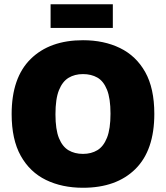

<svg xmlns="http://www.w3.org/2000/svg" viewBox="-20 -872 784 907"><path d="M372 15Q273 15 197 -22Q121 -59 78 -136Q35 -213 35 -333Q35 -505 125 -593.5Q215 -682 372 -682Q471 -682 547 -645Q623 -608 666 -531.5Q709 -455 709 -334Q709 -162 619.5 -73.5Q530 15 372 15ZM372 -145Q411 -145 440 -162.5Q469 -180 485.5 -221.5Q502 -263 502 -335Q502 -407 485.5 -448Q469 -489 440 -505.5Q411 -522 372 -522Q333 -522 304 -504.5Q275 -487 258.5 -446Q242 -405 242 -332Q242 -260 258.5 -219.5Q275 -179 304 -162Q333 -145 372 -145ZM219 -740V-852H513V-740Z"/></svg>

Font: Maven Pro Black
Style: Regular
Weight: 900
Designer: Joe Prince
Foundry: Joe Prince
Version: Version 2.103